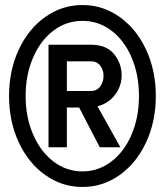

<svg xmlns="http://www.w3.org/2000/svg" viewBox="-20 -732 656 764"><path d="M600 -350Q600 -249 561.5 -166Q523 -83 456 -35.5Q389 12 308 12Q227 12 160 -35.5Q93 -83 54.5 -166Q16 -249 16 -350Q16 -451 54.5 -534Q93 -617 160 -664.5Q227 -712 308 -712Q389 -712 456 -664.5Q523 -617 561.5 -534Q600 -451 600 -350ZM533 -350Q533 -434 504 -502.5Q475 -571 423.5 -610Q372 -649 308 -649Q244 -649 192.5 -610Q141 -571 111.5 -502.5Q82 -434 82 -350Q82 -266 111.5 -197.5Q141 -129 192.5 -89.5Q244 -50 308 -50Q372 -50 423.5 -89.5Q475 -129 504 -197.5Q533 -266 533 -350ZM368 -309 459 -146H377L295 -304H246V-146H173V-554H342Q404 -554 434 -516.5Q464 -479 464 -433Q464 -389 437.5 -354.5Q411 -320 368 -309ZM246 -370H343Q365 -370 378.5 -387.5Q392 -405 392 -431Q392 -453 379 -470.5Q366 -488 343 -488H246Z"/></svg>

Font: Overpass Mono
Style: Regular
Weight: 400
Monospace: yes
Designer: Delve Withrington, Dave Bailey
Foundry: Delve Fonts
Version: Version 1.000;DELV;Overpass